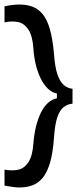

<svg xmlns="http://www.w3.org/2000/svg" viewBox="-23 -700 370 850"><path d="M298 -241Q276 -239 259 -226Q242 -213 231 -181.5Q220 -150 216 -90Q211 -21 198 22Q185 65 165 88.5Q145 112 119 121Q93 130 62 130Q51 130 33 127.5Q15 125 -3 122V51Q30 57 57 51.5Q84 46 102.5 18.5Q121 -9 125 -66Q128 -106 136.5 -140Q145 -174 158 -201Q171 -228 189.5 -244.5Q208 -261 229 -265V-286Q207 -290 188.5 -308Q170 -326 156.5 -354Q143 -382 135 -416Q127 -450 125 -484Q121 -542 102.5 -569.5Q84 -597 56.5 -602.5Q29 -608 -3 -601V-672Q15 -676 32.5 -678Q50 -680 62 -680Q94 -680 119.5 -671Q145 -662 165 -638.5Q185 -615 197.5 -572Q210 -529 216 -462Q220 -403 231.5 -370Q243 -337 260 -323Q277 -309 298 -307Z"/></svg>

Font: Bricolage Grotesque 48pt Condensed ExtraBold
Style: Regular
Weight: 400
Version: Version 1.000;gftools[0.9.30]